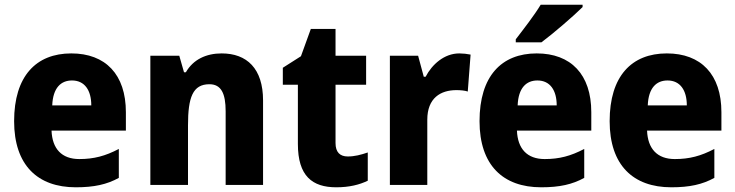

<svg xmlns="http://www.w3.org/2000/svg" viewBox="-20 -837 3124 816"><path d="M283 -610C133 -610 40 -513 40 -322C40 -135 140 -41 302 -41C380 -41 434 -53 485 -81V-204C428 -174 379 -161 317 -161C242 -161 202 -205 199 -282H515V-360C515 -521 428 -610 283 -610ZM286 -495C340 -495 368 -453 368 -389H202C205 -464 239 -495 286 -495Z M922 -610C856 -610 801 -584 770 -530H762L742 -600H619V-51H779V-304C779 -423 799 -479 870 -479C920 -479 939 -440 939 -364V-51H1098V-410C1098 -546 1029 -610 922 -610Z M1458 -172C1425 -172 1406 -190 1406 -229V-477H1536V-600H1406V-714H1301L1259 -598L1182 -549V-477H1246V-225C1246 -89 1307 -41 1409 -41C1465 -41 1508 -52 1543 -69V-189C1514 -179 1487 -172 1458 -172Z M1932 -610C1868 -610 1816 -563 1789 -511H1781L1757 -600H1637V-51H1796V-328C1796 -421 1853 -454 1920 -454C1938 -454 1957 -452 1968 -448L1980 -605C1966 -608 1947 -610 1932 -610Z M2456 -807V-817H2278C2251 -772 2205 -713 2172 -670V-657H2281C2332 -695 2419 -770 2456 -807ZM2261 -610C2111 -610 2018 -513 2018 -322C2018 -135 2118 -41 2280 -41C2358 -41 2412 -53 2463 -81V-204C2406 -174 2357 -161 2295 -161C2220 -161 2180 -205 2177 -282H2493V-360C2493 -521 2406 -610 2261 -610ZM2264 -495C2318 -495 2346 -453 2346 -389H2180C2183 -464 2217 -495 2264 -495Z M2814 -610C2664 -610 2571 -513 2571 -322C2571 -135 2671 -41 2833 -41C2911 -41 2965 -53 3016 -81V-204C2959 -174 2910 -161 2848 -161C2773 -161 2733 -205 2730 -282H3046V-360C3046 -521 2959 -610 2814 -610ZM2817 -495C2871 -495 2899 -453 2899 -389H2733C2736 -464 2770 -495 2817 -495Z"/></svg>

Font: Noto Sans Tamil UI SemiCondensed ExtraBold
Style: Regular
Weight: 800
Width: 4
Designer: Jelle Bosma - Monotype Design Team
Foundry: Monotype Imaging Inc.
Version: Version 2.004